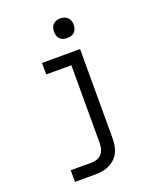

<svg xmlns="http://www.w3.org/2000/svg" viewBox="-170 -833 939 1147"><g transform="rotate(-20 300.0 -259.0)"><path d="M104 215V141H236Q254 141 271.5 135Q289 129 301 115Q313 101 317.5 83Q322 65 322 46V-447H162V-520H404V46Q404 69 400.5 91.5Q397 114 387 134.5Q377 155 360.5 171Q344 187 323.5 197Q303 207 280.5 211Q258 215 236 215ZM355 -608Q342 -608 330 -611.5Q318 -615 309 -624Q300 -633 296.5 -645Q293 -657 293 -670Q293 -683 296.5 -695Q300 -707 309 -716Q318 -725 330 -729Q342 -733 355 -733Q368 -733 380 -729Q392 -725 401 -716Q410 -707 414 -695Q418 -683 418 -670Q418 -657 414 -645Q410 -633 401 -624Q392 -615 380 -611.5Q368 -608 355 -608Z"/></g></svg>

Font: R Plex Mono
Style: Regular
Weight: 400
Monospace: yes
Designer: Belleve Invis
Foundry: Belleve Invis
Version: Version 31.8.0